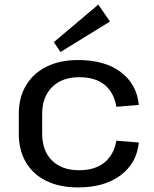

<svg xmlns="http://www.w3.org/2000/svg" viewBox="-20 -810 673 838"><path d="M321 8Q241 8 183 -20Q125 -48 93.5 -101Q62 -154 62 -227V-313Q62 -385 94 -438Q126 -491 184 -519.5Q242 -548 321 -548Q437 -548 507 -495.5Q577 -443 586 -352L488 -344Q477 -407 436.5 -440Q396 -473 325 -473Q251 -473 207.5 -430Q164 -387 164 -313V-227Q164 -152 207 -109.5Q250 -67 325 -67Q394 -67 435.5 -100.5Q477 -134 488 -196L586 -188Q577 -98 506.5 -45Q436 8 321 8ZM460 -716 244 -583 215 -626 409 -790Z"/></svg>

Font: Pathway Extreme 28pt Medium
Style: Regular
Weight: 500
Designer: Eduardo Rodriguez Tunni
Foundry: Eduardo Rodriguez Tunni
Version: Version 1.001;gftools[0.9.26]